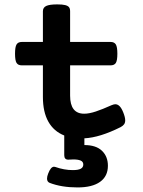

<svg xmlns="http://www.w3.org/2000/svg" viewBox="-20 -610 640 861"><path d="M541.5 -70.3Q541.5 -59.6 536.4 -52.5Q531.2 -45.4 521 -40Q427.7 6.8 358.4 10.3V40.5Q410.6 40.5 437.3 66.2Q463.9 91.8 463.9 133.3Q463.9 180.2 429 205.3Q394 230.5 327.6 230.5Q255.9 230.5 202.6 210Q190.9 205.1 190.9 190.9Q190.9 181.6 195.8 168.9Q207.5 137.7 222.2 137.7Q224.1 137.7 228 138.7Q268.1 152.8 306.6 152.8Q330.6 152.8 342 146.7Q353.5 140.6 353.5 127.9Q353.5 115.2 341.8 110.1Q330.1 105 309.1 105L297.9 105.5Q293.9 106 286.1 106Q268.1 106 268.1 85.9V-2.4Q221.2 -21 196.8 -64.5Q172.4 -107.9 172.4 -174.8V-316.9H78.1Q61 -316.9 54.2 -327.9Q47.4 -338.9 47.4 -369.1Q47.4 -399.4 54.2 -410.6Q61 -421.9 78.1 -421.9H172.4V-559.6Q172.4 -576.2 187.3 -583.3Q202.1 -590.3 236.8 -590.3Q259.8 -590.3 272.2 -587.2Q284.7 -584 289.6 -577.6Q294.4 -571.3 294.4 -559.6V-421.9H475.6Q492.7 -421.9 499.5 -410.6Q506.3 -399.4 506.3 -369.1Q506.3 -338.9 499.5 -327.9Q492.7 -316.9 475.6 -316.9H294.4V-181.2Q294.4 -100.1 357.4 -100.1Q379.9 -100.1 409.9 -110.1Q439.9 -120.1 480 -138.2Q490.7 -142.6 497.1 -142.6Q507.3 -142.6 516.1 -134Q524.9 -125.5 532.7 -106Q541.5 -84 541.5 -70.3Z"/></svg>

Font: Courier Prime
Style: Bold
Weight: 700
Designer: Alan Dague-Greene, Quote-Unquote Apps
Foundry: Quote-Unquote Apps
Version: Version 3.018